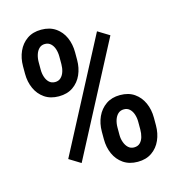

<svg xmlns="http://www.w3.org/2000/svg" viewBox="-108 -815 853 920"><g transform="rotate(-15 318.0 -355.5)"><path d="M49.8 -536.6V-574.2Q49.8 -614.7 64.7 -647.9Q79.6 -681.2 108.4 -701.2Q137.2 -721.2 178.7 -721.2Q220.7 -721.2 249.8 -701.2Q278.8 -681.2 293.5 -647.9Q308.1 -614.7 308.1 -574.2V-536.6Q308.1 -497.1 293.5 -463.9Q278.8 -430.7 250 -410.6Q221.2 -390.6 179.2 -390.6Q137.7 -390.6 108.6 -410.6Q79.6 -430.7 64.7 -463.9Q49.8 -497.1 49.8 -536.6ZM127.4 -574.2V-536.6Q127.4 -517.1 133.1 -500Q138.7 -482.9 150.1 -472.2Q161.6 -461.4 179.2 -461.4Q196.8 -461.4 208 -472.2Q219.2 -482.9 224.6 -500Q230 -517.1 230 -536.6V-574.2Q230 -594.2 224.4 -611.6Q218.8 -628.9 207.3 -639.6Q195.8 -650.4 178.2 -650.4Q161.1 -650.4 149.9 -639.6Q138.7 -628.9 133.1 -611.6Q127.4 -594.2 127.4 -574.2ZM333.5 -136.2V-174.3Q333.5 -214.4 348.6 -247.6Q363.8 -280.8 392.6 -300.8Q421.4 -320.8 462.4 -320.8Q504.9 -320.8 533.4 -300.8Q562 -280.8 576.9 -247.6Q591.8 -214.4 591.8 -174.3V-136.2Q591.8 -96.2 577.1 -63Q562.5 -29.8 533.7 -9.8Q504.9 10.3 463.4 10.3Q421.4 10.3 392.3 -9.8Q363.3 -29.8 348.4 -63Q333.5 -96.2 333.5 -136.2ZM411.1 -174.3V-136.2Q411.1 -117.2 417.5 -99.9Q423.8 -82.5 435.3 -71.8Q446.8 -61 463.4 -61Q482.4 -61 493.4 -71.8Q504.4 -82.5 509.3 -99.6Q514.2 -116.7 514.2 -136.2V-174.3Q514.2 -194.3 508.5 -211.4Q502.9 -228.5 491.5 -239.3Q480 -250 462.9 -250Q445.3 -250 433.8 -239.3Q422.4 -228.5 416.7 -211.2Q411.1 -193.8 411.1 -174.3ZM492.7 -609.4 201.2 -53.7 144 -88.9 435.5 -644.5Z"/></g></svg>

Font: Roboto Condensed Medium
Style: Regular
Weight: 500
Designer: Christian Robertson
Foundry: Google
Version: Version 3.0